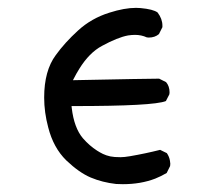

<svg xmlns="http://www.w3.org/2000/svg" viewBox="-20 -475 540 486"><path d="M324.2 -455.1Q294.9 -455.1 256.8 -442.9Q211.4 -428.7 177.7 -397.9Q144 -367.2 121.1 -335.4Q91.8 -295.9 91.8 -228Q91.8 -190.9 102.1 -152.3Q115.2 -101.1 147.5 -69.3Q180.2 -38.1 209.7 -25.6Q239.3 -13.2 273.9 -9.3Q282.2 -8.8 291 -8.8Q336.4 -8.8 373 -22.9Q387.7 -28.8 401.9 -37.1L410.6 -54.7Q411.1 -57.6 411.1 -60.5Q411.1 -63.5 410.2 -67.9Q408.7 -78.1 402.3 -87.4L385.3 -95.7Q348.6 -86.4 309.1 -79.6Q294.4 -77.1 285.2 -77.1Q275.9 -77.1 270.5 -77.6Q265.1 -78.1 259.3 -79.1Q248.5 -81.5 240.5 -85.4Q232.4 -89.4 225.6 -93.8Q206.5 -106 189.9 -125Q167.5 -151.4 161.6 -201.7L161.1 -206.5H166Q369.1 -206.5 399.9 -219.2L408.7 -236.3Q409.2 -238.8 409.2 -241.2Q409.2 -256.8 400.4 -267.1L382.8 -275.9Q355 -275.9 164.6 -272Q173.8 -290 180.7 -300.8Q206.1 -341.8 238.3 -358.9Q277.8 -380.4 304.2 -385.3Q313.5 -386.7 321.8 -386.7Q337.9 -386.7 351.6 -380.4Q354 -379.9 356.4 -379.9Q372.1 -379.9 382.3 -388.7L391.1 -406.2Q391.1 -408.2 391.1 -410.2Q391.1 -427.2 378.9 -443.4Q367.7 -451.7 335.4 -454.6Q330.1 -455.1 324.2 -455.1Z"/></svg>

Font: Bakudai
Style: Light
Weight: 300
Version: Version 1.48